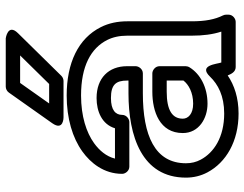

<svg xmlns="http://www.w3.org/2000/svg" viewBox="-111 -704 850 668"><g transform="rotate(-90 314.0 -370.0)"><path d="M523.9 -128C523.9 -89.1 528.2 -54.7 538 -25H430.5C425.1 -39.6 421.7 -106.3 381.3 -64.3C354.5 -36.5 314.7 -15 253 -15C171 -15 117 -50.6 92.5 -96.7C84.1 -112.4 80 -129.1 80 -148C80 -256.5 177.2 -298 323.4 -298H392.7C407.8 -298 417.7 -312.3 417.7 -323V-353C417.7 -416.7 376.6 -459 306.9 -459C260.3 -459 215.3 -440.2 201.7 -395H96.2C103.8 -425.3 124.6 -449.5 149.9 -467.7C187 -494.5 243.8 -513 315.7 -513C418.2 -513 480.4 -478.6 509 -421.8C518.7 -402.4 523.9 -379.5 523.9 -352ZM414.7 25H572C582.7 25 597 15.1 597 0V-8C597 -11.6 596.1 -15.7 594.4 -19.2C580.4 -47.1 573.9 -81 573.9 -128V-352C573.9 -385.8 567.4 -416.9 553.6 -444.2C514 -523.1 428.8 -563 315.7 -563C235.5 -563 168.3 -542.6 120.7 -508.3C81.3 -479.9 43.2 -433.8 43.2 -370C43.2 -359.3 53.1 -345 68.2 -345H223.3C234 -345 248.3 -354.9 248.3 -370C248.3 -392.9 264.7 -409 306.9 -409C353.3 -409 367.7 -391.8 367.7 -353V-348H323.4C175.4 -348 30 -302.2 30 -148C30 -121.5 36.1 -96.2 48.3 -73.3C82.7 -8.5 156.2 35 253 35C307.7 35 351.6 20.3 385.5 -2.8C390.5 9.2 397.6 25 414.7 25ZM185.1 -159C185.1 -102.9 236.4 -73 287.1 -73C344.2 -73 390.9 -98.1 414 -136C416.4 -139.9 417.7 -145.5 417.7 -149V-240C417.7 -255.1 403.4 -265 392.7 -265H328.9C259.9 -265 185.1 -239.3 185.1 -159ZM235.1 -159C235.1 -195.8 264.7 -215 328.9 -215H367.7V-156.7C353.9 -138.9 326.3 -123 287.1 -123C251.6 -123 235.1 -140.3 235.1 -159ZM359.4 -725H455.1L355.8 -624H288.1ZM346.5 -775C339.4 -775 330.9 -771.2 326.1 -764.4L219.4 -613.4C191.2 -573.5 239.8 -574 239.8 -574H366.3C371.9 -574 379.3 -576.6 384.1 -581.5L532.6 -732.5C567.4 -767.8 514.8 -775 514.8 -775Z"/></g></svg>

Font: Asimov
Style: WidOu
Weight: 500
Designer: Google
Version: Version 2.000980; 2014